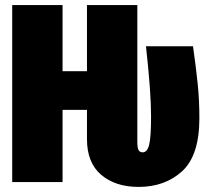

<svg xmlns="http://www.w3.org/2000/svg" viewBox="-20 -716 819 755"><path d="M764 -251Q764 -105 696.5 -43Q629 19 525 19Q434 19 378 -28.5Q322 -76 322 -169V-284H226V0H28V-696H226V-436H322V-696H520V-159Q520 -134 525 -125.5Q530 -117 541 -117Q559 -117 566.5 -146.5Q574 -176 574 -259Q574 -354 554 -534H739Q751 -449 757.5 -385.5Q764 -322 764 -251Z"/></svg>

Font: Fira Sans Extra Condensed Black
Style: Regular
Weight: 900
Width: 1
Designer: Carrois Corporate & Edenspiekermann AG
Foundry: Carrois Corporate GbR & Edenspiekermann AG
Version: Version 4.203